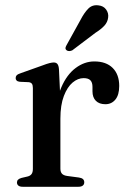

<svg xmlns="http://www.w3.org/2000/svg" viewBox="-20 -716 493 736"><path d="M194 -261Q194 -332 215 -381Q236 -430 269.8 -455.2Q303.5 -480.5 341.5 -480.5Q387 -480.5 412 -455.5Q437 -430.5 437 -386.5Q437 -352 422.2 -334.2Q407.5 -316.5 384 -316.5Q360.5 -316.5 347.5 -329.5Q334.5 -342.5 334.5 -366V-383Q334.5 -400 326.5 -408.2Q318.5 -416.5 300.5 -416.5Q278.5 -416.5 258.2 -399.5Q238 -382.5 224.8 -348Q211.5 -313.5 211.5 -261ZM206 -450.5 211.5 -334V-69.5Q211.5 -57 217.5 -50.2Q223.5 -43.5 237.5 -41.5L282.5 -35.5Q293 -34 298 -29.5Q303 -25 303 -17Q303 -9 297.2 -4.5Q291.5 0 280 0H67.5Q56 0 50.5 -4.5Q45 -9 45 -16.5Q45 -23 49.2 -27.2Q53.5 -31.5 62.5 -34L86 -39.5Q96 -42 101 -48.8Q106 -55.5 106 -69V-378.5Q106 -390 102.2 -395Q98.5 -400 90 -401L56 -402.5Q47.5 -403.5 43.8 -407.2Q40 -411 40 -416.5Q40 -423 44.2 -427.5Q48.5 -432 59.5 -435.5L141 -464.5Q160.5 -472 170.2 -474.2Q180 -476.5 186 -476.5Q195.5 -476.5 200.2 -470.5Q205 -464.5 206 -450.5ZM288.5 -639.5Q303 -667.5 318.5 -683Q334 -698.5 357 -695.5Q377 -693.5 387 -679.2Q397 -665 394.5 -648.5Q392.5 -631 379.8 -617.2Q367 -603.5 345.5 -590L257 -523Q251.5 -520.5 245.5 -520.2Q239.5 -520 235 -523.5Q230 -528 231.2 -533.5Q232.5 -539 236 -544.5Z"/></svg>

Font: Fraunces 11pt
Style: Regular
Weight: 400
Version: Version 1.000;[b76b70a41]